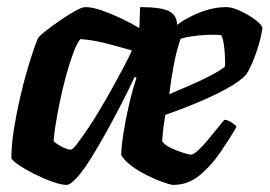

<svg xmlns="http://www.w3.org/2000/svg" viewBox="-20 -520 758 540"><path d="M167 0Q152 0 127 -9Q102 -18 76 -31Q50 -44 32 -56.5Q14 -69 12 -75Q12 -112 19 -156Q26 -200 36 -243.5Q46 -287 57 -324.5Q68 -362 76.5 -386Q85 -410 88 -414Q93 -421 111 -435Q129 -449 151 -464Q173 -479 192 -489.5Q211 -500 220 -500Q239 -500 264 -491.5Q289 -483 317 -470Q345 -457 372 -441L374 -500Q435 -500 456.5 -488Q478 -476 478 -450Q504 -470 542 -485Q580 -500 617 -500Q633 -500 656.5 -489Q680 -478 698.5 -464Q717 -450 718 -441Q715 -419 707.5 -393.5Q700 -368 690.5 -345.5Q681 -323 672 -310Q655 -291 615.5 -269.5Q576 -248 529.5 -229Q483 -210 445 -197Q440 -168 438.5 -152.5Q437 -137 436 -123Q442 -113 459.5 -104.5Q477 -96 494.5 -90.5Q512 -85 517 -85Q524 -85 536.5 -96.5Q549 -108 563 -124.5Q577 -141 590 -157.5Q603 -174 611 -183Q620 -183 631.5 -175.5Q643 -168 645 -163Q626 -130 600 -92Q574 -54 541.5 -27Q509 0 467 0Q460 0 440 -7Q420 -14 395.5 -26Q371 -38 350.5 -53Q330 -68 321 -84Q321 -105 327 -144Q333 -183 343 -226Q353 -269 364 -301L359 -304Q343 -270 322 -229Q301 -188 278.5 -147.5Q256 -107 235 -73.5Q214 -40 196 -20Q178 0 167 0ZM179 -99Q184 -99 196 -114.5Q208 -130 225 -155Q242 -180 260.5 -211Q279 -242 296.5 -273.5Q314 -305 328.5 -332.5Q343 -360 351 -378Q304 -392 270.5 -400Q237 -408 206 -410Q196 -398 185.5 -369.5Q175 -341 165 -304Q155 -267 147.5 -230Q140 -193 135.5 -164Q131 -135 131 -123Q140 -114 155.5 -106.5Q171 -99 179 -99ZM456 -255Q484 -267 513 -279.5Q542 -292 568.5 -305.5Q595 -319 612 -332Q613 -336 613 -341Q613 -346 613 -350Q613 -370 610 -392Q607 -414 602 -421Q586 -423 563.5 -422Q541 -421 520.5 -418Q500 -415 488 -411Q477 -380 469 -338.5Q461 -297 456 -255Z"/></svg>

Font: Texturina 12pt Black
Style: Italic
Weight: 900
Italic angle: -11°
Designer: Guillermo Torres Carreño
Foundry: Omnibus-Type
Version: Version 1.002